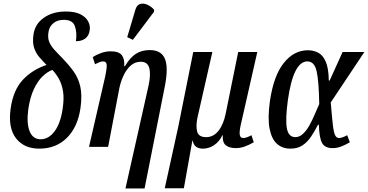

<svg xmlns="http://www.w3.org/2000/svg" viewBox="-20 -830 2079 1085"><path d="M202 10Q116 10 70.5 -48.5Q25 -107 40 -216Q55 -322 109.5 -379.5Q164 -437 243 -463Q220 -486 201 -508.5Q182 -531 172.5 -560.5Q163 -590 169 -633Q177 -694 227.5 -729.5Q278 -765 352 -765Q405 -765 436 -748.5Q467 -732 479 -707.5Q491 -683 487 -660Q483 -628 462 -612.5Q441 -597 409 -597Q416 -647 403 -682.5Q390 -718 341 -718Q304 -718 281 -698.5Q258 -679 254 -649Q249 -617 257.5 -595Q266 -573 284.5 -552Q303 -531 331 -503Q367 -466 394.5 -428.5Q422 -391 433.5 -342Q445 -293 435 -221Q420 -113 358.5 -51.5Q297 10 202 10ZM209 -43Q255 -43 288.5 -88Q322 -133 334 -215Q343 -274 336 -315Q329 -356 312.5 -385Q296 -414 276 -435Q248 -425 220.5 -398.5Q193 -372 171.5 -326.5Q150 -281 140 -214Q129 -133 147.5 -88Q166 -43 209 -43Z M689 235 819 -344Q833 -407 824 -444Q815 -481 775 -481Q742 -481 717 -458Q692 -435 675.5 -397.5Q659 -360 652 -319L591 0H483L575 -400Q584 -443 583 -463Q582 -483 562 -483Q553 -483 541.5 -478.5Q530 -474 517 -467L504 -507Q527 -522 553 -531Q579 -540 605 -540Q652 -540 668.5 -518Q685 -496 682 -456H686Q715 -505 748 -526Q781 -547 826 -547Q890 -547 911 -500Q932 -453 913 -350L797 235ZM731 -605 699 -620 745 -775Q753 -802 772 -807.5Q791 -813 812.5 -803.5Q834 -794 851 -775L850 -763Z M911 234 987 -112 1072 -536H1180L1096 -166Q1086 -119 1094 -87Q1102 -55 1145 -55Q1187 -55 1215.5 -92Q1244 -129 1256 -191L1326 -536H1434L1340 -122Q1332 -85 1335 -67.5Q1338 -50 1355 -50Q1364 -50 1376.5 -54.5Q1389 -59 1401 -66L1414 -26Q1388 -11 1363 -2Q1338 7 1313 7Q1275 7 1255.5 -9.5Q1236 -26 1239 -66H1237Q1219 -29 1189.5 -9.5Q1160 10 1127 10Q1077 10 1069 -35H1067L1019 234Z M1621 10Q1576 10 1545.5 -17Q1515 -44 1503.5 -102.5Q1492 -161 1505 -257Q1526 -402 1583.5 -474Q1641 -546 1720 -546Q1752 -546 1778.5 -532Q1805 -518 1821 -481Q1837 -444 1838 -375H1843L1916 -536H2039L1849 -251Q1856 -167 1861 -124Q1866 -81 1874 -65.5Q1882 -50 1896 -50Q1905 -50 1918.5 -55Q1932 -60 1942 -66L1957 -26Q1939 -15 1913 -4Q1887 7 1859 7Q1816 7 1800 -22Q1784 -51 1782 -125H1777Q1759 -90 1738.5 -59Q1718 -28 1690 -9Q1662 10 1621 10ZM1649 -55Q1672 -55 1692 -73.5Q1712 -92 1728.5 -121.5Q1745 -151 1758.5 -183.5Q1772 -216 1784 -242Q1782 -370 1769.5 -426.5Q1757 -483 1717 -483Q1638 -483 1607 -266Q1592 -156 1601 -105.5Q1610 -55 1649 -55Z"/></svg>

Font: Noto Serif ExtraCondensed Medium
Style: Italic
Weight: 500
Width: 2
Italic angle: -12°
Designer: Monotype Design Team
Foundry: Monotype Imaging Inc.
Version: Version 2.013; ttfautohint (v1.8.4.7-5d5b)